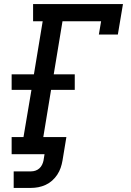

<svg xmlns="http://www.w3.org/2000/svg" viewBox="-20 -755 640 940"><path d="M47 165V84H132Q143 84 153.5 80.5Q164 77 172.5 69.5Q181 62 186 51.5Q191 41 193 31L198 0H37V-84H95L134 -315H37V-391H146L189 -651H142V-735H582L557 -586H464L475 -651H286L243 -391H346V-315H230L192 -84H305L286 31Q283 49 277 66.5Q271 84 260.5 100Q250 116 235.5 129Q221 142 203.5 150Q186 158 168 161.5Q150 165 132 165Z"/></svg>

Font: Iosevka Curly Slab MdExObl
Style: Regular
Weight: 500
Width: 7
Italic angle: -9°
Monospace: yes
Designer: Belleve Invis
Foundry: Belleve Invis
Version: Version 11.1.0; ttfautohint (v1.8.3)